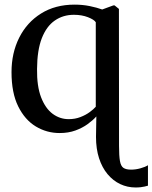

<svg xmlns="http://www.w3.org/2000/svg" viewBox="-20 -578 675 850"><path d="M580 252Q544 252 512.2 237Q480.5 222 456.2 193Q432 164 418.5 122.5Q405 81 405 28L406.5 -62.5Q391.5 -45.5 368 -28.5Q344.5 -11.5 313.5 -0.2Q282.5 11 244 11Q187 11 138.5 -18.2Q90 -47.5 60.5 -107.2Q31 -167 31 -258.5Q31 -343.5 65 -411.2Q99 -479 161.8 -518.2Q224.5 -557.5 310 -557.5Q346 -557.5 377.5 -551Q409 -544.5 432.5 -536L481.5 -554H487.5L506.5 -538.5L507 68Q507 112 511 134.8Q515 157.5 526.5 165.2Q538 173 560.5 173Q581 173 602.2 167Q623.5 161 635 153.5V244Q628.5 246 620.5 247.8Q612.5 249.5 602.8 250.8Q593 252 580 252ZM284 -50.5Q312.5 -50.5 336.2 -59.8Q360 -69 377.2 -81.8Q394.5 -94.5 404 -105.5V-479.5Q397 -491 369.5 -501.8Q342 -512.5 307 -512.5Q259.5 -512.5 222.8 -487.2Q186 -462 165.2 -409Q144.5 -356 144 -272.5Q143 -196 162 -147Q181 -98 213 -74.2Q245 -50.5 284 -50.5Z"/></svg>

Font: Merriweather 48pt
Style: Regular
Weight: 400
Version: Version 2.100